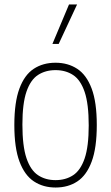

<svg xmlns="http://www.w3.org/2000/svg" viewBox="-20 -828 496 857"><path d="M228 9Q173 9 131.5 -18.2Q90 -45.5 67 -106.8Q44 -168 44 -270Q44 -372 66.8 -433Q89.5 -494 130.8 -521Q172 -548 228 -548Q283 -548 324.5 -521Q366 -494 389 -433Q412 -372 412 -270Q412 -168 389.2 -106.8Q366.5 -45.5 325.2 -18.2Q284 9 228 9ZM228 -24Q273 -24 306.2 -45.8Q339.5 -67.5 357.8 -120.8Q376 -174 376 -268Q376 -364 357.8 -417.8Q339.5 -471.5 306.2 -493.2Q273 -515 228 -515Q183 -515 149.8 -493.5Q116.5 -472 98.2 -419Q80 -366 80 -272Q80 -176 98.2 -122Q116.5 -68 149.8 -46Q183 -24 228 -24ZM214 -632 288 -808H324L242 -632Z"/></svg>

Font: Encode Sans Condensed Thin
Style: Regular
Weight: 100
Width: 3
Designer: Multiple Designers
Foundry: Impallari Type
Version: Version 3.002